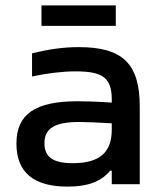

<svg xmlns="http://www.w3.org/2000/svg" viewBox="-20 -684 563 713"><path d="M273 -509C214 -509 161 -501 99 -486V-400C155 -412 212 -419 261 -419C361 -419 395 -395 395 -315V-303C334 -307 292 -308 268 -308C109 -308 41 -259 41 -151C41 -43 106 9 231 9C305 9 355 -9 389 -50H395V0H499V-288C499 -446 437 -509 273 -509ZM134 -588H410V-664H134ZM145 -152C145 -207 183 -231 274 -231C301 -231 348 -229 395 -226V-202C395 -119 351 -78 250 -78C177 -78 145 -101 145 -152Z"/></svg>

Font: LT Wave Text Medium
Style: Regular
Weight: 500
Designer: Daniel Lyons
Version: Version 2.5 (Glyphs App)